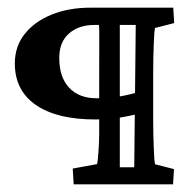

<svg xmlns="http://www.w3.org/2000/svg" viewBox="-20 -480 500 500"><path d="M430.7 0H171.9L169.4 -41L232.9 -52.7Q234.4 -57.1 236.3 -83.7Q238.3 -110.4 238.3 -132.3V-266.6Q238.3 -340.8 238.5 -372.6Q238.8 -404.3 237.8 -415H225.1Q185.1 -415 159.7 -392.8Q134.3 -370.6 134.3 -329.1Q134.3 -279.3 159.9 -251.7Q185.5 -224.1 231.9 -224.1Q262.7 -224.1 289.8 -228.5Q316.9 -232.9 350.6 -243.2V-186Q311.5 -176.3 283.9 -172.6Q256.3 -168.9 228 -168.9Q127.9 -168.9 73.2 -206.8Q18.6 -244.6 18.6 -314.9Q18.6 -358.9 44.2 -391.4Q69.8 -423.8 114.3 -441.9Q158.7 -460 215.3 -460H431.2L433.6 -419.9L383.8 -407.2Q381.8 -401.4 380.4 -365.2Q378.9 -329.1 378.9 -285.6V-173.8Q378.9 -131.3 380.4 -95Q381.8 -58.6 383.8 -52.2L433.1 -39.6ZM292 -415V-44.4H329.6L333.5 -415Z"/></svg>

Font: Lateef
Style: Bold
Weight: 700
Designer: SIL International
Foundry: SIL International
Version: Version 4.200